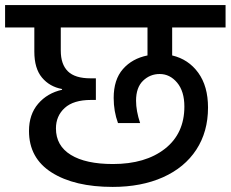

<svg xmlns="http://www.w3.org/2000/svg" viewBox="-44 -760 907 755"><path d="M633 -652V-542Q697 -527 735.5 -474Q774 -421 774 -337Q774 -242 728 -171.5Q682 -101 597 -63Q512 -25 399 -25Q249 -25 159.5 -81.5Q70 -138 70 -245Q70 -310 106 -352Q142 -394 200 -407V-410Q151 -419 121 -455Q91 -491 91 -557V-652H-24V-740H843V-652ZM536 -652H195V-561Q195 -507 223 -479.5Q251 -452 312 -452H333V-367H314Q245 -367 210.5 -335.5Q176 -304 176 -255Q176 -187 234.5 -151Q293 -115 400 -115Q528 -115 604.5 -175Q681 -235 681 -341Q681 -401 652.5 -435Q624 -469 584 -469Q546 -469 518.5 -442.5Q491 -416 491 -364Q491 -324 507 -276H420Q403 -322 403 -375Q403 -447 439.5 -488.5Q476 -530 536 -542Z"/></svg>

Font: Poppins Cyr Med
Style: Regular
Weight: 500
Designer: Ninad Kale (Devanagari), Jonny Pinhorn (Latin)
Foundry: Indian Type Foundry
Version: 4.004